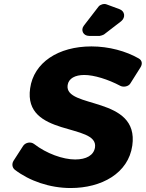

<svg xmlns="http://www.w3.org/2000/svg" viewBox="-20 -942 735 968"><path d="M582 -896 517 -920C504 -925 485 -919 477 -909L403 -813C385 -790 400 -761 429 -761H483C487 -761 501 -766 504 -768L591 -835C614 -854 610 -886 582 -896ZM441 -708C273 -708 150 -626 132 -497C96 -249 477 -323 459 -199C453 -159 415 -138 359 -138C297 -138 214 -168 152 -216C135 -229 109 -224 97 -207L48 -131C39 -116 41 -97 55 -86C128 -30 231 6 336 6C492 6 627 -68 647 -208C683 -461 303 -392 321 -513C326 -547 359 -564 405 -564C454 -564 525 -542 587 -509C603 -501 628 -506 637 -521L688 -602C699 -619 697 -637 680 -647C616 -684 529 -708 441 -708Z"/></svg>

Font: Trueno
Style: RoundBdIt
Weight: 700
Designer: Julieta Ulanovsky, Jasper
Foundry: Julieta Ulanovsky, Cannot Into Space Fonts
Version: Version 3.001